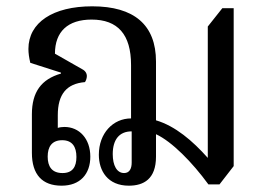

<svg xmlns="http://www.w3.org/2000/svg" viewBox="-20 -578 850 608"><path d="M175 10C234 10 266 -27 266 -82C266 -139 231 -176 184 -176C177 -176 169 -175 163 -173V-213C163 -280 191 -313 249 -318C252 -322 255 -330 255 -337C255 -346 250 -354 240 -359L154 -408C154 -478 195 -516 270 -516C353 -516 395 -469 395 -372V-203C338 -203 293 -156 293 -88C293 -37 321 10 388 10C435 10 474 -11 474 -82V-153C524 -130 589 -64 640 6H675L720 -52V-552H684L638 -494V-78C590 -132 535 -179 474 -197V-383C474 -499 405 -558 272 -558C148 -558 70 -507 70 -423C70 -410 72 -395 76 -379L173 -348V-345C111 -327 81 -287 81 -216V-94C81 -25 114 10 175 10ZM373 -30C350 -30 337 -54 337 -90C337 -135 357 -162 397 -162V-63C397 -44 390 -30 373 -30ZM178 -30C144 -30 131 -51 131 -82C131 -113 144 -134 177 -134C209 -134 222 -113 222 -81C222 -50 210 -30 178 -30Z"/></svg>

Font: Noto Serif Thai SemiCondensed
Style: Regular
Weight: 400
Width: 4
Designer: Monotype Design Team
Foundry: Monotype Imaging Inc.
Version: Version 2.002